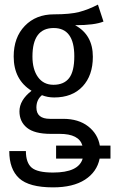

<svg xmlns="http://www.w3.org/2000/svg" viewBox="-20 -599 497 829"><path d="M457 29.8V85.9H410.2Q398.4 143.6 346.9 176.8Q295.4 210 209 210Q105.5 210 62.7 170.7Q20 131.3 20 53.2H91.8Q91.8 103.5 116.7 124.8Q141.6 146 209 146Q319.3 146 336.9 85.9H222.2V29.8H335.9Q321.3 -21 237.8 -21H199.2Q128.9 -21 96.4 -47.4Q64 -73.7 64 -118.2Q64 -166.5 116.2 -207Q39.1 -254.9 39.1 -355Q39.1 -437.5 87.2 -487.3Q135.3 -537.1 212.9 -537.1Q283.2 -537.1 322.3 -547.4Q361.3 -557.6 402.8 -579.1L426.8 -505.9Q388.7 -490.2 304.2 -490.2Q380.9 -448.7 380.9 -354Q380.9 -272.9 336.4 -225.6Q292 -178.2 213.9 -178.2Q185.5 -178.2 161.1 -188Q137.2 -168.5 137.2 -134.8Q137.2 -85.9 195.8 -85.9H252.9Q318.8 -85.9 360.6 -53.5Q402.3 -21 411.1 29.8ZM211.9 -478Q120.1 -478 120.1 -355Q120.1 -299.3 144 -266.1Q168 -232.9 210.9 -232.9Q255.9 -232.9 278.3 -261.7Q300.8 -290.5 300.8 -356Q300.8 -478 211.9 -478Z"/></svg>

Font: Fira Sans Compressed Book
Style: Regular
Weight: 350
Width: 1
Designer: Carrois Corporate & Edenspiekermann AG
Foundry: Carrois Corporate GbR & Edenspiekermann AG
Version: Version 4.203;PS 004.203;hotconv 1.0.88;makeotf.lib2.5.64775